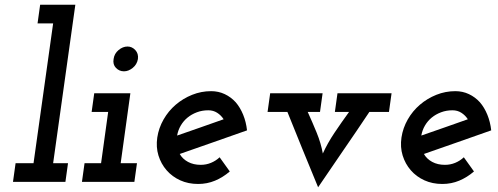

<svg xmlns="http://www.w3.org/2000/svg" viewBox="-20 -770 2108 813"><path d="M46 -79H122L205 -671H139L150 -750H299L205 -79H268L257 0H35Z M338 -79H408L438 -296H368L379 -375H532L491 -79H560L549 0H327ZM461 -520Q464 -543 482 -558Q500 -573 520 -573Q539 -573 553 -558Q567 -543 564 -520Q560 -497 542 -482.5Q524 -468 505 -468Q485 -468 471 -482.5Q457 -497 461 -520Z M1026 -218 884 -168Q813 -143 741 -118Q753 -97 776 -84.5Q799 -72 830 -72Q853 -72 873.5 -80.5Q894 -89 910 -104Q921 -89 931.5 -74Q942 -59 953 -44Q924 -19 890.5 -5Q857 9 819 9Q777 9 743 -6.5Q709 -22 685.5 -49Q662 -76 651 -111.5Q640 -147 646 -188Q652 -228 672.5 -264Q693 -300 724 -326.5Q755 -353 793.5 -368.5Q832 -384 874 -384Q905 -384 931.5 -371.5Q958 -359 978 -337Q997 -315 1009.5 -284.5Q1022 -254 1026 -218ZM862 -303Q836 -303 813.5 -294.5Q791 -286 774 -272Q757 -258 745.5 -238.5Q734 -219 730 -196Q780 -213 829 -230.5Q878 -248 927 -265Q916 -282 899.5 -292.5Q883 -303 862 -303Z M1124 -375H1346L1335 -296H1283Q1303 -252 1321 -208Q1339 -164 1347 -120Q1367 -164 1396.5 -208Q1426 -252 1458 -296H1398L1409 -375H1638L1627 -296H1544Q1490 -215 1435.5 -136Q1381 -57 1327 23Q1294 -57 1261.5 -136.5Q1229 -216 1197 -296H1113Z M2060 -218 1918 -168Q1847 -143 1775 -118Q1787 -97 1810 -84.5Q1833 -72 1864 -72Q1887 -72 1907.5 -80.5Q1928 -89 1944 -104Q1955 -89 1965.5 -74Q1976 -59 1987 -44Q1958 -19 1924.5 -5Q1891 9 1853 9Q1811 9 1777 -6.5Q1743 -22 1719.5 -49Q1696 -76 1685 -111.5Q1674 -147 1680 -188Q1686 -228 1706.5 -264Q1727 -300 1758 -326.5Q1789 -353 1827.5 -368.5Q1866 -384 1908 -384Q1939 -384 1965.5 -371.5Q1992 -359 2012 -337Q2031 -315 2043.5 -284.5Q2056 -254 2060 -218ZM1896 -303Q1870 -303 1847.5 -294.5Q1825 -286 1808 -272Q1791 -258 1779.5 -238.5Q1768 -219 1764 -196Q1814 -213 1863 -230.5Q1912 -248 1961 -265Q1950 -282 1933.5 -292.5Q1917 -303 1896 -303Z"/></svg>

Font: Josefin Slab
Style: Bold Italic
Weight: 700
Italic angle: -12°
Designer: Santiago Orozco
Foundry: Typemade
Version: Version 2.000